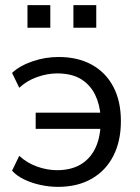

<svg xmlns="http://www.w3.org/2000/svg" viewBox="-20 -719 545 748"><path d="M206 9Q172 9 137.5 1.5Q103 -6 74 -20Q45 -34 27 -54L55 -112Q85 -84 124.5 -70Q164 -56 202 -56Q255 -56 292 -77Q329 -98 349.5 -138Q370 -178 372 -235L381 -217H119V-280H381L372 -265Q369 -312 350.5 -350Q332 -388 296 -410.5Q260 -433 202 -433Q165 -433 125 -419Q85 -405 55 -377L27 -435Q57 -463 106.5 -480Q156 -497 208 -497Q283 -497 337.5 -467Q392 -437 421.5 -381Q451 -325 451 -247Q451 -169 421.5 -111.5Q392 -54 337 -22.5Q282 9 206 9ZM266 -611V-699H355V-611ZM87 -611V-699H176V-611Z"/></svg>

Font: Nunito Sans 11pt
Style: Regular
Weight: 400
Version: Version 3.101;gftools[0.9.27]